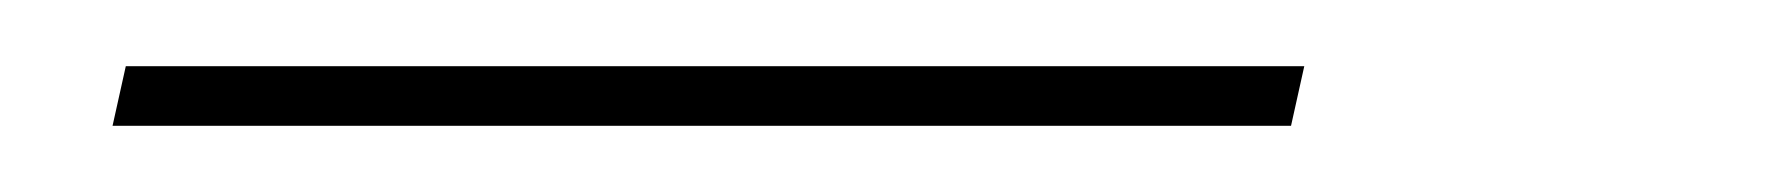

<svg xmlns="http://www.w3.org/2000/svg" viewBox="-20 -38 540 58"><path d="M14 0 18 -18H374L370 0Z"/></svg>

Font: iosevka_custom_sans_ss08 Thin
Style: Italic
Weight: 100
Italic angle: -10°
Designer: Belleve Invis
Foundry: Belleve Invis
Version: Version 10.3.0; ttfautohint (v1.8.3)